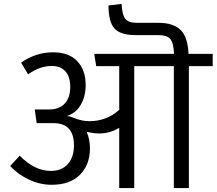

<svg xmlns="http://www.w3.org/2000/svg" viewBox="-20 -964 1110 984"><path d="M1070 -688V-625H948V0H871V-625H668V0H591V-309Q543 -280 489 -280Q456 -280 424 -289Q441 -250 441 -204Q441 -120 390 -68.5Q339 -17 245 -17Q185 -17 128.5 -43.5Q72 -70 32 -113L81 -166Q158 -88 240 -88Q296 -88 327.5 -123Q359 -158 359 -219Q359 -333 254 -333H168L158 -403H232Q284 -403 312 -433.5Q340 -464 340 -518Q340 -571 315 -598.5Q290 -626 245 -626Q184 -626 124 -583L88 -643Q164 -696 252 -696Q333 -696 376 -650.5Q419 -605 419 -528Q419 -470 394 -427Q369 -384 322 -369Q338 -369 360 -359Q400 -343 438 -343Q527 -343 591 -401V-625H473L463 -688H872Q869 -746 852 -765Q835 -784 792 -784H675Q598 -784 567 -817.5Q536 -851 536 -936L603 -944Q606 -887 622.5 -867Q639 -847 681 -847H792Q869 -847 906 -810Q943 -773 946 -688Z"/></svg>

Font: FiraGO Book
Style: Regular
Weight: 350
Designer: bBox Type
Foundry: bBox Type GmbH
Version: Version 1.001;PS 001.001;hotconv 1.0.88;makeotf.lib2.5.64775